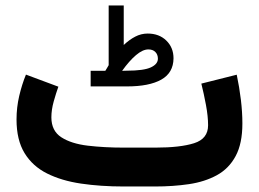

<svg xmlns="http://www.w3.org/2000/svg" viewBox="-20 -677 939 697"><path d="M362.3 -419.9Q365.2 -425.3 368.7 -430.4Q372.1 -435.5 374.5 -440.4V-657.2H429.2V-513.7Q449.2 -532.7 470.7 -543.9Q492.2 -555.2 516.1 -555.2Q557.6 -555.2 583.7 -529.8Q609.9 -504.4 609.9 -465.3Q609.4 -412.6 565.4 -387.9Q521.5 -363.3 440.9 -363.3H309.1V-419.9ZM440.4 -420.4Q502 -420.4 527.6 -432.4Q553.2 -444.3 553.2 -463.9Q553.2 -479 543.9 -488.3Q534.7 -497.6 518.6 -497.6Q498 -497.6 473.6 -476.8Q449.2 -456.1 423.3 -419.9ZM542.5 0H429.7Q345.2 0 274.2 -10.5Q203.1 -21 150.6 -47.4Q98.1 -73.7 69.1 -121.3Q40 -168.9 40 -243.2Q40 -287.1 49.8 -328.9Q59.6 -370.6 74.2 -406.2L191.9 -362.3Q183.6 -339.4 175 -308.8Q166.5 -278.3 166.5 -251Q166.5 -202.1 202.6 -178.7Q238.8 -155.3 298.6 -148.2Q358.4 -141.1 429.7 -141.1H543.9Q634.3 -141.1 684.8 -157.2Q735.4 -173.3 735.4 -222.2Q735.4 -254.4 727.8 -295.4Q720.2 -336.4 710.9 -373.5L839.4 -405.8Q849.1 -359.9 854.5 -314.7Q859.9 -269.5 859.9 -229Q859.9 -155.8 835.4 -110.4Q811 -64.9 767.3 -41Q723.6 -17.1 666 -8.5Q608.4 0 542.5 0Z"/></svg>

Font: Vazirmatn RD FD ExtraBold
Style: Regular
Weight: 800
Designer: Saber Rastikerdar
Foundry: Saber Rastikerdar
Version: Version 33.003